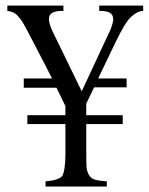

<svg xmlns="http://www.w3.org/2000/svg" viewBox="-20 -682 543 702"><path d="M211.9 -661.6V-642.1H206.5Q184.1 -642.1 171.4 -635.3Q158.7 -628.4 158.7 -611.8Q158.7 -606 162.1 -593.5Q165.5 -581.1 171.4 -568.8Q197.8 -514.2 225.1 -458.7Q252.4 -403.3 278.8 -348.1Q305.2 -404.8 331.1 -460.4Q356.9 -516.1 383.3 -572.3Q385.3 -576.7 387.2 -582.3Q389.2 -587.9 390.6 -593.3Q392.1 -598.6 393.1 -603.3Q394 -607.9 394 -609.9Q394 -620.1 390.4 -626.5Q386.7 -632.8 380.1 -636.2Q373.5 -639.6 364 -640.9Q354.5 -642.1 342.8 -642.1V-661.6H503.4V-642.1Q481.9 -641.6 458.5 -619.6Q446.8 -608.4 433.3 -585.9Q419.9 -563.5 402.8 -528.3L338.9 -395H442.9V-362.8H324.2Q317.4 -348.1 309.8 -333Q302.2 -317.9 295.4 -303.2V-260.7H428.7V-228.5H295.4V-134.3Q295.4 -106.9 295.7 -90.3Q295.9 -73.7 296.4 -70.8Q297.9 -55.7 304 -44.7Q310.1 -33.7 318.8 -28.3Q331.5 -21.5 370.6 -19V0H146.5V-19Q195.3 -22.9 207.5 -38.6Q212.9 -47.4 216.1 -68.4Q219.2 -89.4 219.2 -120.6V-228.5H80.1V-260.7H219.2V-293.9Q211.4 -310.5 202.9 -327.6Q194.3 -344.7 186.5 -361.3H66.9V-395H170.4Q154.3 -426.3 137.7 -458.7Q121.1 -491.2 106.4 -519Q91.8 -546.9 81.1 -567.4Q70.3 -587.9 66.4 -594.7V-594.2Q53.7 -616.2 40.8 -628.2Q27.8 -640.1 6.8 -642.1V-661.6Z"/></svg>

Font: Dima Niloofar
Style: Regular
Weight: 400
Designer: R.Balvardi
Foundry: Dima Software Group
Version: Version 3.00;November 13, 2018;FontCreator 11.5.0.2427 64-bi